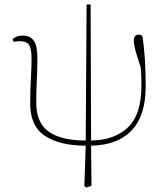

<svg xmlns="http://www.w3.org/2000/svg" viewBox="-20 -638 731 858"><path d="M367 200 357 194 363 13Q249 13 182 -30Q115 -73 115 -175Q115 -234 118 -285Q121 -336 121 -376Q121 -423 109 -438.5Q97 -454 68 -454Q55 -454 41 -451L36 -463Q41 -468 52.5 -473.5Q64 -479 81 -479Q116 -479 131.5 -455.5Q147 -432 147 -379Q147 -344 146 -314Q145 -284 143.5 -252.5Q142 -221 142 -180Q142 -89 198 -49.5Q254 -10 363 -10L367 -618H385L387 -10Q494 -12 553 -70Q612 -128 612 -255Q612 -275 611.5 -294Q611 -313 609 -336Q592 -387 585 -413Q578 -439 578 -457Q578 -483 600 -483Q613 -483 617 -474Q624 -428 627.5 -371.5Q631 -315 631 -251Q631 -121 568 -55Q505 11 387 13L389 192Z"/></svg>

Font: Source Serif 4 ExtraLight
Style: Regular
Weight: 200
Designer: Frank Grießhammer
Foundry: Adobe
Version: Version 4.005;hotconv 1.1.0;makeotfexe 2.6.0